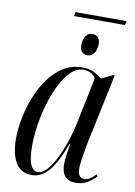

<svg xmlns="http://www.w3.org/2000/svg" viewBox="-90 -862 653 930"><g transform="rotate(10 236.0 -397.0)"><path d="M201 -784 205 -804H456L451 -784ZM297 -608Q281 -608 270.5 -618.5Q260 -629 260 -651Q260 -677 271 -695.5Q282 -714 303 -714Q321 -714 331.5 -703Q342 -692 342 -672Q342 -642 329 -625Q316 -608 297 -608ZM133 10Q78 10 52.5 -33.5Q27 -77 27 -150Q27 -198 37.5 -252Q48 -306 68.5 -358Q89 -410 120 -452.5Q151 -495 192 -520.5Q233 -546 285 -546Q319 -546 342.5 -534Q366 -522 381 -508L437 -535H445L373 -194Q370 -177 365.5 -152.5Q361 -128 357.5 -104Q354 -80 354 -63Q354 -15 386 -15Q400 -15 413.5 -23.5Q427 -32 442 -48L448 -39Q431 -21 407 -5.5Q383 10 348 10Q278 10 278 -70Q278 -94 282 -119Q286 -144 290 -171H287Q252 -74 215 -32Q178 10 133 10ZM160 -9Q180 -9 201.5 -32Q223 -55 243 -94Q263 -133 279.5 -182Q296 -231 307 -284L352 -504Q342 -521 326 -528.5Q310 -536 293 -536Q259 -536 231 -509Q203 -482 180.5 -437.5Q158 -393 142 -339Q126 -285 118 -230.5Q110 -176 110 -130Q110 -66 123 -37.5Q136 -9 160 -9Z"/></g></svg>

Font: Noto Serif Display ExtraCondensed
Style: Italic
Weight: 400
Width: 2
Italic angle: -12°
Designer: Monotype Design Team
Foundry: Monotype Imaging Inc.
Version: Version 2.009